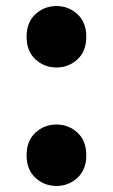

<svg xmlns="http://www.w3.org/2000/svg" viewBox="-20 -676 377 641"><path d="M98.4 -477.8Q68.8 -504.9 68.8 -553.2Q68.8 -601.6 98.4 -628.7Q127.9 -655.8 168.5 -655.8Q209 -655.8 238.5 -628.7Q268.1 -601.6 268.1 -553.2Q268.1 -504.9 238.5 -477.8Q209 -450.7 168.5 -450.7Q127.9 -450.7 98.4 -477.8ZM98.4 -82.3Q68.8 -109.4 68.8 -157.7Q68.8 -206.1 98.4 -233.2Q127.9 -260.3 168.5 -260.3Q209 -260.3 238.5 -233.2Q268.1 -206.1 268.1 -157.7Q268.1 -109.4 238.5 -82.3Q209 -55.2 168.5 -55.2Q127.9 -55.2 98.4 -82.3Z"/></svg>

Font: Coda
Style: Heavy
Weight: 800
Version: Version 2.000; ttfautohint (v0.8) -r 50 -G 200 -x